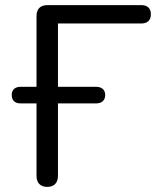

<svg xmlns="http://www.w3.org/2000/svg" viewBox="-20 -725 619 752"><path d="M165 7C192 7 207 -9 207 -36V-320H356C379 -320 392 -332 392 -353C392 -373 379 -385 356 -385H207V-633H533C558 -633 571 -646 571 -669C571 -692 558 -705 533 -705H166C138 -705 123 -690 123 -662V-385H61C38 -385 26 -373 26 -353C26 -332 38 -320 61 -320H123V-36C123 -9 138 7 165 7Z"/></svg>

Font: SN Pro Book
Style: Regular
Weight: 350
Designer: Tobias Whetton
Foundry: Supernotes
Version: Version 1.003;Glyphs 3.3 (3324)